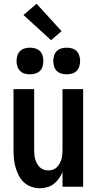

<svg xmlns="http://www.w3.org/2000/svg" viewBox="-20 -995 515 1023"><path d="M192 8Q169 8 146.5 0Q124 -8 107 -24Q90 -40 79.5 -61Q69 -82 62.5 -104.5Q56 -127 54 -150.5Q52 -174 52 -197V-520H162V-197Q162 -185 163 -172.5Q164 -160 167.5 -147.5Q171 -135 177 -124Q183 -113 192 -104Q201 -95 213 -91Q225 -87 238 -87Q250 -87 262 -91Q274 -95 283 -104Q292 -113 298 -124Q304 -135 307.5 -147.5Q311 -160 312 -172.5Q313 -185 313 -197V-520H423V0H313V-79Q306 -61 294.5 -44.5Q283 -28 267 -15.5Q251 -3 231.5 2.5Q212 8 192 8ZM335 -599Q321 -599 307 -603Q293 -607 282.5 -617Q272 -627 268 -641.5Q264 -656 264 -670Q264 -684 268 -698.5Q272 -713 282.5 -723Q293 -733 307 -737Q321 -741 335 -741Q350 -741 364 -737Q378 -733 388 -723Q398 -713 402.5 -698.5Q407 -684 407 -670Q407 -656 402.5 -641.5Q398 -627 388 -617Q378 -607 364 -603Q350 -599 335 -599ZM140 -599Q125 -599 111 -603Q97 -607 87 -617Q77 -627 72.5 -641.5Q68 -656 68 -670Q68 -684 72.5 -698.5Q77 -713 87 -723Q97 -733 111 -737Q125 -741 140 -741Q154 -741 168 -737Q182 -733 192.5 -723Q203 -713 207 -698.5Q211 -684 211 -670Q211 -656 207 -641.5Q203 -627 192.5 -617Q182 -607 168 -603Q154 -599 140 -599ZM252 -781 105 -915 175 -975 308 -829Z"/></svg>

Font: Iosevka QP
Style: Bold
Weight: 700
Designer: Belleve Invis
Foundry: Belleve Invis
Version: Version 20.0.0; ttfautohint (v1.8.4)